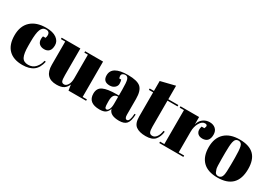

<svg xmlns="http://www.w3.org/2000/svg" viewBox="12 -1398 3030 2154"><g transform="rotate(30 1527.0 -320.5)"><path d="M290 -468Q246 -468 227 -420Q208 -372 208 -261V-209Q208 -110 230 -67Q252 -24 311 -24Q370 -24 405 -64Q440 -104 450 -155L468 -153Q449 -67 398 -29Q346 10 255 10Q139 10 77 -52.5Q15 -115 15 -235.5Q15 -356 85.5 -421Q156 -486 282 -486Q371 -486 418 -451.5Q465 -417 465 -365Q465 -313 442.5 -289Q420 -265 380.5 -265Q341 -265 317 -286Q293 -307 293 -348Q293 -366 298 -384H331Q338 -404 338 -420Q338 -468 290 -468Z M1078 0H850L839 -73Q823 -33 791.5 -11.5Q760 10 698 10Q543 10 543 -157V-458H487V-476H729V-133Q729 -73 737.5 -54Q746 -35 771.5 -35Q797 -35 817 -66Q837 -97 837 -152V-458H791V-476H1023V-18H1078Z M1338 -235H1367V-312Q1367 -407 1356.5 -439.5Q1346 -472 1316 -472Q1298 -472 1283.5 -462.5Q1269 -453 1269 -436.5Q1269 -420 1275 -403H1300Q1308 -382 1308 -352.5Q1308 -323 1283 -301.5Q1258 -280 1220 -280Q1134 -280 1134 -363Q1134 -486 1343 -486Q1462 -486 1507.5 -445.5Q1553 -405 1553 -297V-94Q1553 -42 1582 -42Q1616 -42 1622 -145L1637 -144Q1633 -56 1604 -23Q1575 10 1509 10Q1389 10 1371 -64Q1358 -26 1332 -8Q1306 10 1256 10Q1108 10 1108 -111Q1108 -182 1164.5 -208.5Q1221 -235 1338 -235ZM1367 -126V-219H1360Q1298 -219 1298 -128V-112Q1298 -60 1303.5 -45Q1309 -30 1324.5 -30Q1340 -30 1353.5 -55.5Q1367 -81 1367 -126Z M1682 -143V-458H1627V-476H1682V-605L1868 -651V-476H1998V-458H1868V-121Q1868 -74 1877.5 -52Q1887 -30 1917 -30Q1947 -30 1969.5 -60Q1992 -90 1999 -142L2016 -140Q2008 -71 1972 -30.5Q1936 10 1853 10Q1770 10 1726 -23Q1682 -56 1682 -143Z M2360 -448Q2323 -448 2295 -400Q2267 -352 2267 -286V-18H2338V0H2026V-18H2081V-458H2026V-476H2267V-380Q2280 -431 2317 -458.5Q2354 -486 2401 -486Q2448 -486 2477.5 -459.5Q2507 -433 2507 -384.5Q2507 -336 2485 -310Q2463 -284 2417.5 -284Q2372 -284 2350.5 -314Q2329 -344 2345 -397H2381Q2406 -448 2360 -448Z M2844 -197V-282Q2844 -379 2833.5 -423.5Q2823 -468 2785 -468Q2763 -468 2749.5 -455.5Q2736 -443 2730 -414Q2721 -369 2721 -277V-199Q2721 -90 2727.5 -68Q2734 -46 2741 -32Q2752 -8 2784 -8Q2823 -8 2835 -53Q2844 -85 2844 -197ZM3036 -245Q3036 10 2782 10Q2657 10 2593 -54Q2529 -118 2529 -237.5Q2529 -357 2597.5 -421.5Q2666 -486 2790 -486Q2914 -486 2975 -426.5Q3036 -367 3036 -245Z"/></g></svg>

Font: SVN-Abril Fatface
Style: Regular
Weight: 400
Designer: Veronika Burian, Jos? Scaglione
Foundry: TypeTogether
Version: Version 1.001